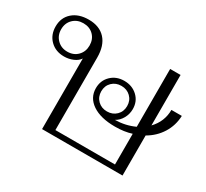

<svg xmlns="http://www.w3.org/2000/svg" viewBox="-119 -748 993 926"><g transform="rotate(30 377.5 -285.0)"><path d="M651 -223V0H203V-393Q192 -376 168.5 -366Q145 -356 119 -356Q72 -356 42 -385.5Q12 -415 12 -462Q12 -511 45.5 -540.5Q79 -570 135 -570Q195 -570 228 -534Q261 -498 261 -431V-28H593V-199Q553 -186 501 -186Q421 -186 375 -217Q329 -248 329 -301Q329 -344 358 -372Q387 -400 431 -400Q475 -400 504.5 -372.5Q534 -345 534 -302Q534 -274 520.5 -250Q507 -226 485 -214Q543 -215 593 -238V-560H651V-279Q697 -327 697 -392H755Q753 -338 725.5 -294Q698 -250 651 -223ZM200 -463Q200 -498 178 -520Q156 -542 121 -542Q87 -542 64.5 -520Q42 -498 42 -463Q42 -429 64.5 -406.5Q87 -384 121 -384Q156 -384 178 -406.5Q200 -429 200 -463ZM503 -301Q503 -332 482.5 -352Q462 -372 431 -372Q400 -372 379.5 -352Q359 -332 359 -301Q359 -270 379.5 -250Q400 -230 431 -230Q462 -230 482.5 -250Q503 -270 503 -301Z"/></g></svg>

Font: Fahkwang ExtraLight
Style: Regular
Weight: 275
Designer: Suppakit Chalermlarp | Katatrad Co.,Ltd.
Foundry: Cadson Demak Co.,Ltd.
Version: Version 1.000; ttfautohint (v1.6)